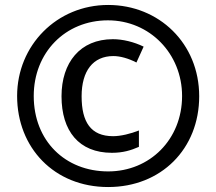

<svg xmlns="http://www.w3.org/2000/svg" viewBox="-20 -744 872 774"><path d="M416 10C630 10 783 -144 783 -356C783 -569 621 -724 416 -724C209 -724 49 -561 49 -357C49 -149 198 10 416 10ZM416 -53C243 -53 116 -176 116 -357C116 -532 243 -662 415 -662C584 -662 714 -527 714 -357C714 -182 584 -53 416 -53ZM431 -128C476 -128 508 -138 540 -152V-218C507 -205 467 -195 436 -195C346 -195 309 -252 309 -356C309 -458 355 -518 437 -518C464 -518 497 -509 530 -492L559 -556C520 -575 475 -586 435 -586C303 -586 228 -492 228 -356C228 -216 298 -128 431 -128Z"/></svg>

Font: Noto Sans Sinhala UI SemiCondensed
Style: Bold
Weight: 700
Width: 4
Designer: Jelle Bosma - Monotype Design Team
Foundry: Monotype Imaging Inc.
Version: Version 2.006